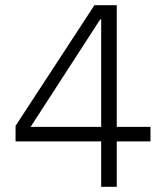

<svg xmlns="http://www.w3.org/2000/svg" viewBox="-20 -720 640 740"><path d="M40 -175H370V0H430V-175H560V-231H430V-700H344L40 -235ZM366 -645H370V-231H98Z"/></svg>

Font: CommitMonoV142 ExtLt
Style: Regular
Weight: 200
Monospace: yes
Designer: Eigil Nikolajsen
Foundry: Eigil Nikolajsen
Version: Version 1.142